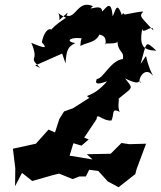

<svg xmlns="http://www.w3.org/2000/svg" viewBox="-20 -750 674 803"><path d="M383 -607C425 -604 422 -585 422 -564C403 -574 480 -560 471 -581C473 -527 500 -540 494 -503C443 -498 410 -418 385 -420C372 -391 401 -401 428 -410C364 -336 326 -357 354 -341L285 -297L248 -284L228 -252L210 -196L183 -208L130 -149L34 -128L44 -46L43 29L72 -27L115 7C153 -3 188 -15 227 -24L284 -1L312 -12H339L353 -40L391 -35L431 9L476 33L546 -22L551 -42L591 -149L521 -147L488 -152L443 -107L343 -105L367 -83L271 -99L287 -151L321 -141L351 -167L332 -174L384 -252C385 -282 408 -243 446 -246C459 -271 444 -301 481 -282C467 -306 486 -351 470 -332C536 -389 541 -374 503 -422C582 -383 552 -427 570 -404C549 -403 582 -482 620 -433C574 -523 608 -536 568 -483C595 -574 584 -584 634 -538C577 -540 562 -559 575 -631C574 -601 621 -654 621 -623C573 -676 561 -681 576 -698C595 -709 509 -690 501 -689C514 -658 497 -714 490 -686C467 -752 462 -698 451 -682C445 -759 421 -712 407 -702C407 -741 334 -697 369 -724C306 -753 297 -670 258 -685C265 -703 271 -704 228 -666C233 -706 201 -702 256 -676C169 -618 189 -609 204 -609C198 -643 166 -631 155 -573C178 -548 172 -545 111 -571C148 -483 92 -521 148 -466L127 -476L240 -526L254 -485C258 -542 264 -554 295 -570C260 -574 264 -592 307 -591C341 -584 319 -622 316 -558C358 -579 393 -569 405 -636Z"/></svg>

Font: Asimov Aggro
Style: It
Weight: 500
Designer: Google
Version: Version 2.000980; 2014